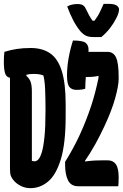

<svg xmlns="http://www.w3.org/2000/svg" viewBox="-20 -970 640 1000"><path d="M508 -777H467Q445 -777 430 -783Q415 -789 398 -808Q377 -834 361 -865Q345 -896 330 -936Q341 -943 355 -946Q369 -949 383 -949Q403 -949 412.5 -942.5Q422 -936 427 -924Q435 -907 443.5 -891.5Q452 -876 462 -862H472Q491 -887 501 -909Q511 -931 520 -950H543Q575 -950 587.5 -941.5Q600 -933 600 -921Q600 -914 597 -902.5Q594 -891 585 -874Q572 -848 553 -823.5Q534 -799 508 -777ZM596 0H387Q350 0 334.5 -30.5Q319 -61 319 -113V-127Q364 -199 396.5 -270Q429 -341 455 -419Q477 -486 493 -564V-575Q470 -569 435 -569H427Q426 -555 425 -540Q424 -525 424 -508Q408 -502 378 -502Q354 -502 341.5 -517Q329 -532 329 -576Q329 -661 360 -759Q412 -759 426.5 -746.5Q441 -734 441 -713Q441 -707 441 -700H539Q571 -700 584.5 -670.5Q598 -641 598 -568V-560Q598 -524 580 -459Q562 -394 524 -313Q503 -267 476 -218.5Q449 -170 423 -133V-129Q453 -133 475 -134Q497 -135 518 -135H541Q569 -135 583.5 -114.5Q598 -94 598 -47Q598 -16 596 0ZM140 -720Q201 -720 241.5 -692Q282 -664 302 -599.5Q322 -535 322 -427V-366Q322 -223 297 -141Q272 -59 230.5 -24.5Q189 10 139 10Q111 10 87.5 -2Q64 -14 49 -33Q40 -44 36 -55.5Q32 -67 32 -91V-565Q13 -568 6.5 -588.5Q0 -609 0 -650Q0 -678 3 -700Q35 -710 67.5 -715Q100 -720 140 -720ZM146 -132Q149 -131 153 -130.5Q157 -130 162 -130Q170 -130 179.5 -139.5Q189 -149 197.5 -176Q206 -203 211.5 -255.5Q217 -308 217 -395V-404Q217 -459 215 -504.5Q213 -550 206 -577Q196 -581 184 -583Q172 -585 155 -585Q145 -585 136 -584Q127 -583 118 -581L117 -575Q133 -562 139.5 -543.5Q146 -525 146 -493Z"/></svg>

Font: Recursive Mn Csl St
Style: Bold
Weight: 700
Monospace: yes
Version: Version 1.079;hotconv 1.0.112;makeotfexe 2.5.65598; ttfautoh